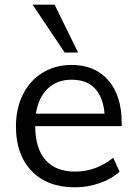

<svg xmlns="http://www.w3.org/2000/svg" viewBox="-20 -792 584 819"><path d="M499 -254H130Q131 -158 174.5 -109Q218 -60 301 -60Q389 -60 463 -119L490 -60Q457 -29 405.5 -11Q354 7 300 7Q182 7 115 -62.5Q48 -132 48 -253Q48 -330 78 -389.5Q108 -449 162 -482Q216 -515 285 -515Q385 -515 442 -449.5Q499 -384 499 -269ZM133 -307H426Q420 -378 384.5 -415Q349 -452 286 -452Q223 -452 183.5 -414Q144 -376 133 -307ZM256 -568 119 -772H213L313 -568Z"/></svg>

Font: Muli-Regular
Style: Regular
Weight: 400
Version: Version 2.000